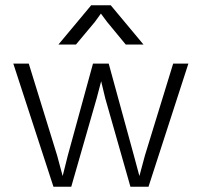

<svg xmlns="http://www.w3.org/2000/svg" viewBox="-20 -713 770 733"><path d="M395 -470.2 491.2 -119.1 512.2 -41 533.2 -119.1 641.1 -470.2H699.2L546.9 0H478L381.8 -337.9L366.2 -402.8L349.1 -337.9L252 0H184.1L30.8 -470.2H89.8L198.2 -119.1L219.2 -41L238.8 -119.1L335 -470.2ZM203.1 -543 328.1 -692.9H402.8L527.8 -543H460L389.2 -628.9L365.2 -661.1L341.8 -628.9L270 -543Z"/></svg>

Font: Kreadon Light
Style: Regular
Weight: 300
Designer: kohakuno
Foundry: StudioGnu
Version: Version 1.000;Glyphs 3.1.2 (3151)